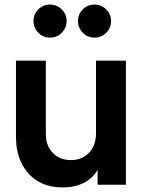

<svg xmlns="http://www.w3.org/2000/svg" viewBox="-20 -810 633 842"><path d="M50 -211V-544H181V-222Q181 -171 211.5 -139.5Q242 -108 291 -108Q340 -108 370.5 -140Q401 -172 401 -225V-544H532V0H408V-65Q386 -27 346.5 -7.5Q307 12 255 12Q160 12 105 -49Q50 -110 50 -211ZM127 -718Q127 -748 148 -769Q169 -790 200 -790Q229 -790 250.5 -769Q272 -748 272 -718Q272 -688 251 -666.5Q230 -645 200 -645Q169 -645 148 -666.5Q127 -688 127 -718ZM395 -790Q424 -790 445.5 -769Q467 -748 467 -718Q467 -688 446 -666.5Q425 -645 395 -645Q364 -645 343 -666.5Q322 -688 322 -718Q322 -748 343 -769Q364 -790 395 -790Z"/></svg>

Font: Eudoxus Sans
Style: Bold
Weight: 700
Designer: Stijn de Vries
Foundry: tokotype
Version: Version 2.005